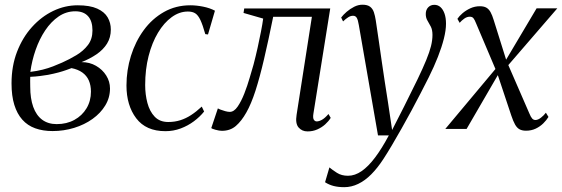

<svg xmlns="http://www.w3.org/2000/svg" viewBox="-20 -548 2388 816"><path d="M203.5 9Q162 9 129.5 -2.8Q97 -14.5 74.8 -39.5Q52.5 -64.5 40.8 -102.5Q29 -140.5 29 -193.5Q29 -267.5 52.5 -328.2Q76 -389 116 -433.2Q156 -477.5 206 -501.5Q256 -525.5 310 -525.5Q362 -525.5 393 -511.5Q424 -497.5 437.5 -474.2Q451 -451 451 -422.5Q451 -388.5 434.8 -362.5Q418.5 -336.5 390.2 -317.2Q362 -298 326.5 -284Q361 -284 388.2 -268.2Q415.5 -252.5 431.5 -227Q447.5 -201.5 447.5 -172Q447.5 -133 427.5 -100Q407.5 -67 373.2 -42.5Q339 -18 295 -4.5Q251 9 203.5 9ZM221 -20.5Q263.5 -20.5 296.2 -38.5Q329 -56.5 347.8 -87.8Q366.5 -119 366.5 -158.5Q366.5 -185.5 357.5 -206Q348.5 -226.5 330 -239.8Q311.5 -253 284 -258.5Q276 -255.5 262.2 -250.5Q248.5 -245.5 229.2 -240.2Q210 -235 184.5 -230Q169 -227.5 150.5 -225Q132 -222.5 108.5 -221.5Q108 -212 108.2 -204Q108.5 -196 108.5 -179.5Q108.5 -129.5 121.2 -93.8Q134 -58 159.2 -39.2Q184.5 -20.5 221 -20.5ZM109 -242.5Q137.5 -246 161.2 -252Q185 -258 205.5 -266Q226 -274 244 -282Q275.5 -296 305 -313.8Q334.5 -331.5 353.8 -356.8Q373 -382 373 -418.5Q373 -458.5 354.2 -479.2Q335.5 -500 300 -500Q261.5 -500 229.2 -478Q197 -456 172.2 -419Q147.5 -382 131.5 -336.2Q115.5 -290.5 109 -242.5Z M683 9.5Q600.5 9.5 559 -45.2Q517.5 -100 517.5 -184.5Q517.5 -249.5 536.5 -310.5Q555.5 -371.5 591 -420Q626.5 -468.5 676.8 -497Q727 -525.5 789 -525.5Q814.5 -525.5 843.2 -519.8Q872 -514 893.5 -502.5L864 -401.5L852.5 -403Q841.5 -442 831.8 -462.8Q822 -483.5 810 -491.2Q798 -499 778.5 -499Q742.5 -499 709.8 -475.2Q677 -451.5 651.5 -409Q626 -366.5 611.5 -309.8Q597 -253 597 -186.5Q597 -146.5 606.5 -110.5Q616 -74.5 637.5 -52Q659 -29.5 695 -29.5Q722.5 -29.5 746.2 -37Q770 -44.5 792.2 -59Q814.5 -73.5 837.5 -95L847.5 -74Q829.5 -51.5 804 -32.5Q778.5 -13.5 747.8 -2Q717 9.5 683 9.5Z M1312 -65Q1309 -46.5 1313.8 -39.2Q1318.5 -32 1326 -32Q1336 -32 1348.5 -39Q1361 -46 1376 -63.5L1385.5 -47Q1376.5 -32.5 1361.8 -19.2Q1347 -6 1328.2 2.2Q1309.5 10.5 1287 10.5Q1263.5 10.5 1249 -6.2Q1234.5 -23 1240.5 -60L1305.5 -476.5H1141Q1120.5 -375 1102.2 -297Q1084 -219 1065.8 -162.5Q1047.5 -106 1027 -70Q1006.5 -33.5 982.5 -12.8Q958.5 8 923 8Q912 8 895.8 3.5Q879.5 -1 878 -4L906 -87.5Q908.5 -85.5 917.5 -82Q926.5 -78.5 937.5 -75.5Q948.5 -72.5 956.5 -72.5Q974.5 -72.5 990 -95Q1005.5 -117.5 1018.5 -150.8Q1031.5 -184 1041.2 -217.8Q1051 -251.5 1057.5 -273.5Q1067 -309.5 1075 -345.8Q1083 -382 1089.2 -414Q1095.5 -446 1098.5 -469L1015 -493L1018 -512H1383.5Z M1505 -441.5Q1501.5 -463.5 1496.2 -472.2Q1491 -481 1480.5 -481Q1470 -481 1459.8 -474.5Q1449.5 -468 1438 -457L1430 -473.5Q1438.5 -485 1453.2 -497.8Q1468 -510.5 1485.2 -519.2Q1502.5 -528 1520.5 -528Q1541.5 -528 1552.8 -519.5Q1564 -511 1569 -496Q1574 -481 1577 -461.5Q1583.5 -418 1589.8 -375Q1596 -332 1602.2 -288.8Q1608.5 -245.5 1615 -202.5Q1621.5 -159.5 1628.5 -116L1646.5 4.5L1697.5 -95.5Q1731.5 -163 1754.5 -210.8Q1777.5 -258.5 1791.5 -292.8Q1805.5 -327 1811.8 -352.2Q1818 -377.5 1818 -399.5Q1818 -421.5 1810.8 -435.2Q1803.5 -449 1796.5 -460.8Q1789.5 -472.5 1789.5 -488.5Q1789.5 -506 1799.8 -516.8Q1810 -527.5 1826 -527.5Q1841 -527.5 1852 -517.8Q1863 -508 1869.2 -490.2Q1875.5 -472.5 1875.5 -447Q1875.5 -419.5 1866.5 -383.8Q1857.5 -348 1841.2 -306.5Q1825 -265 1802 -219Q1787 -189 1768.2 -152.8Q1749.5 -116.5 1728.8 -78Q1708 -39.5 1686.8 -2Q1665.5 35.5 1645.8 69Q1626 102.5 1609 128.5Q1584.5 166 1558 192.8Q1531.5 219.5 1502.5 233.5Q1473.5 247.5 1443 247.5Q1418 247.5 1398.2 242.5Q1378.5 237.5 1361.5 226.5L1380 163.5Q1392.5 174 1412 186.5Q1431.5 199 1459 199Q1488.5 199 1517 179.2Q1545.5 159.5 1574.2 121.2Q1603 83 1632.5 27.5H1586.5Z M2215.5 7.5Q2199 7.5 2188 1.5Q2177 -4.5 2169 -18.8Q2161 -33 2153 -57L2090.5 -244.5L2109 -251.5L1963 0H1872.5L2100.5 -272.5L2092.5 -238.5L2003.5 -448.5Q1997.5 -464 1992.2 -470.5Q1987 -477 1976.5 -477Q1964.5 -477 1953 -468.8Q1941.5 -460.5 1933.5 -451L1924 -468Q1931.5 -479.5 1945.8 -491.8Q1960 -504 1979 -512.8Q1998 -521.5 2019.5 -521.5Q2036.5 -521.5 2047 -515.5Q2057.5 -509.5 2064.8 -496.5Q2072 -483.5 2078.5 -462L2136 -278.5L2116.5 -270L2260.5 -512.5H2348.5L2124.5 -253L2134 -286L2229.5 -66.5Q2236 -50.5 2241.8 -44.2Q2247.5 -38 2255.5 -38Q2266.5 -38 2279 -47.8Q2291.5 -57.5 2300 -69L2311 -51Q2302.5 -37 2288.8 -23.5Q2275 -10 2256.5 -1.2Q2238 7.5 2215.5 7.5Z"/></svg>

Font: Merriweather 120pt Light
Style: Italic
Weight: 300
Italic angle: -7.8°
Version: Version 2.101